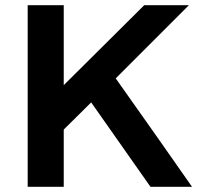

<svg xmlns="http://www.w3.org/2000/svg" viewBox="-20 -715 798 735"><path d="M86 0V-695H224V-389L532 -695H703L423 -415Q593 -175 715 0H556L329 -323L224 -219V0Z"/></svg>

Font: Coval
Style: Heavy
Weight: 900
Foundry: Context Ltd
Version: Version 001.000